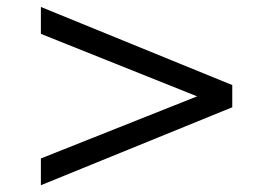

<svg xmlns="http://www.w3.org/2000/svg" viewBox="-20 -550 792 557"><path d="M98.6 -12.7V-90.3L551.8 -270.5L98.6 -451.7V-529.8L653.8 -303.2V-238.8Z"/></svg>

Font: Kameron Medium
Style: Regular
Weight: 500
Designer: Vernon Adams
Foundry: Vernon Adams
Version: Version 1.100